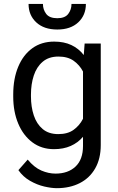

<svg xmlns="http://www.w3.org/2000/svg" viewBox="-20 -750 602 978"><path d="M47.4 -258.3V-268.6Q47.4 -349.1 72.8 -409.9Q98.1 -470.7 144.8 -504.4Q191.4 -538.1 255.9 -538.1Q306.2 -538.1 343.5 -520.5Q380.9 -502.9 406.7 -469.7L411.1 -528.3H493.2V-11.2Q493.2 58.6 464.8 107.9Q436.5 157.2 386 182.9Q335.4 208.5 269.5 208.5Q242.2 208.5 205.3 200Q168.5 191.4 133.1 171.1Q97.7 150.9 73.7 116.7L121.1 63Q154.3 103 190.7 118.7Q227.1 134.3 262.7 134.3Q326.7 134.3 364.7 98.4Q402.8 62.5 402.8 -6.8V-53.2Q377 -22.9 340.1 -6.6Q303.2 9.8 254.9 9.8Q191.4 9.8 144.8 -25.1Q98.1 -60.1 72.8 -120.6Q47.4 -181.2 47.4 -258.3ZM137.7 -268.6V-258.3Q137.7 -206.1 152.1 -162.4Q166.5 -118.7 197.3 -92.8Q228 -66.9 276.9 -66.9Q325.2 -66.9 355.2 -88.9Q385.3 -110.8 402.8 -145V-385.7Q385.7 -418.5 355.5 -440.2Q325.2 -461.9 277.8 -461.9Q228.5 -461.9 197.5 -435.5Q166.5 -409.2 152.1 -365.2Q137.7 -321.3 137.7 -268.6ZM344.2 -730H417.5Q417.5 -672.4 378.4 -636Q339.4 -599.6 272 -599.6Q204.1 -599.6 164.8 -636Q125.5 -672.4 125.5 -730H198.7Q198.7 -701.2 215.3 -679.2Q231.9 -657.2 272 -657.2Q311 -657.2 327.6 -679.2Q344.2 -701.2 344.2 -730Z"/></svg>

Font: Vazirmatn RD UI
Style: Regular
Weight: 400
Designer: Saber Rastikerdar
Foundry: Saber Rastikerdar
Version: Version 33.003